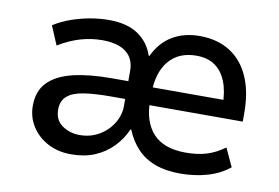

<svg xmlns="http://www.w3.org/2000/svg" viewBox="-61 -604 1034 712"><g transform="rotate(10 456.0 -248.5)"><path d="M243 9Q195 9 156.5 -11Q118 -31 95.5 -66Q73 -101 73 -144Q73 -200 105.5 -233Q138 -266 198.5 -280.5Q259 -295 342 -295H430V-228H352Q291 -228 250 -221.5Q209 -215 188.5 -197Q168 -179 168 -147Q168 -107 196.5 -87Q225 -67 263 -67Q303 -67 335.5 -86Q368 -105 387 -136Q406 -167 406 -201V-334Q406 -380 375 -404Q344 -428 285 -428Q243 -428 202.5 -416Q162 -404 121 -379L91 -450Q121 -469 155 -481Q189 -493 225 -499.5Q261 -506 297 -506Q365 -506 406.5 -478Q448 -450 464 -401H467Q492 -454 536 -480Q580 -506 638 -506Q705 -506 752.5 -476Q800 -446 825 -389.5Q850 -333 850 -254V-221H476V-288H785L766 -267Q766 -319 751.5 -356Q737 -393 709 -412.5Q681 -432 639 -432Q572 -432 535 -387.5Q498 -343 498 -260V-239Q498 -158 538.5 -114.5Q579 -71 661 -71Q706 -71 740 -81.5Q774 -92 807 -116L839 -47Q803 -18 755.5 -4.5Q708 9 655 9Q600 9 559.5 -6Q519 -21 491.5 -50.5Q464 -80 448 -120H445Q429 -83 400.5 -53.5Q372 -24 333 -7.5Q294 9 243 9Z"/></g></svg>

Font: Nunito Sans 7pt SemiCondensed Medium
Style: Regular
Weight: 500
Width: 4
Designer: Vernon Adams
Foundry: Vernon Adams
Version: Version 3.101;gftools[0.9.27]